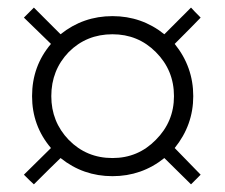

<svg xmlns="http://www.w3.org/2000/svg" viewBox="-20 -603 593 506"><path d="M489.3 -349.6Q489.3 -273.4 440.4 -212.9Q462.9 -189.5 508.8 -142.6Q502.9 -136.7 483.4 -117.2Q465.8 -134.8 413.1 -186.5Q353.5 -138.7 276.4 -138.7Q199.2 -138.7 139.6 -186.5Q116.2 -164.1 69.3 -117.2Q62.5 -123 43 -142.6Q60.5 -160.2 114.3 -212.9Q64.5 -271.5 64.5 -349.6Q64.5 -428.7 114.3 -487.3Q90.8 -510.7 43 -556.6Q49.8 -563.5 69.3 -583Q86.9 -565.4 139.6 -512.7Q199.2 -560.5 276.4 -560.5Q353.5 -560.5 413.1 -512.7Q436.5 -536.1 483.4 -583Q489.3 -576.2 508.8 -556.6Q492.2 -539.1 440.4 -487.3Q489.3 -426.8 489.3 -349.6ZM115.2 -349.6Q115.2 -282.2 161.1 -234.4Q208 -186.5 276.4 -186.5Q343.8 -186.5 390.6 -234.4Q438.5 -282.2 438.5 -349.6Q438.5 -418 390.6 -465.8Q343.8 -512.7 276.4 -512.7Q208 -512.7 161.1 -465.8Q115.2 -418 115.2 -349.6Z"/></svg>

Font: LeFont
Style: ExtraLight
Weight: 200
Designer: Leryon MEDIA
Version: Version 1.0